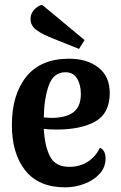

<svg xmlns="http://www.w3.org/2000/svg" viewBox="-20 -782 518 824"><path d="M433 -102Q433 -64 407.5 -36Q382 -8 342 7Q302 22 260 22Q146 22 88.5 -50.5Q31 -123 31 -246Q31 -376 93 -453Q155 -530 276 -530Q354 -530 402.5 -492Q451 -454 451 -383Q451 -296 389.5 -261Q328 -226 222 -226Q187 -226 168 -229Q172 -154 195 -110Q218 -66 278 -66Q322 -66 356 -87.5Q390 -109 409 -148Q433 -137 433 -102ZM168 -278Q190 -276 200 -276Q262 -276 294.5 -300Q327 -324 327 -379Q327 -419 310.5 -445.5Q294 -472 261 -472Q209 -472 189 -414.5Q169 -357 168 -278ZM111 -701Q111 -722 125 -738.5Q139 -755 160 -762L343 -610L319 -572L202 -619Q161 -635 136 -653.5Q111 -672 111 -701Z"/></svg>

Font: Sansita Medium
Style: Regular
Weight: 500
Designer: Pablo Cosgaya
Foundry: Omnibus-Type
Version: Version 1.006